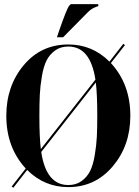

<svg xmlns="http://www.w3.org/2000/svg" viewBox="-20 -879 655 907"><path d="M249 -703.1 258.8 -732.4Q294.9 -836.9 306.6 -851.6Q312.5 -859.4 317.4 -859.4H444.3V-849.6Q439.5 -849.6 424.3 -842.3Q407.7 -834.5 395 -821.3L278.3 -703.1ZM302.7 -659.2Q265.6 -659.2 239.7 -640.1Q213.9 -621.1 199.7 -592.8Q185.5 -564.5 177.7 -517.6Q169.9 -470.7 168 -430.7Q166 -390.6 166 -332Q166 -230.5 172.9 -174.8L430.7 -502.9Q407.2 -659.2 302.7 -659.2ZM43 7.8 35.2 2 101.6 -83Q9.8 -182.6 9.8 -332Q9.8 -472.7 91.8 -570.8Q173.8 -668.9 302.7 -668.9Q416 -668.9 497.1 -587.9L562.5 -671.9L570.3 -666L503.9 -581.1Q595.7 -481.4 595.7 -332Q595.7 -191.4 512.7 -93.3Q429.7 4.9 302.7 4.9Q189.5 4.9 108.4 -76.2ZM432.6 -489.3 174.8 -161.1Q198.2 -4.9 302.7 -4.9Q339.8 -4.9 365.7 -23.9Q391.6 -43 405.8 -71.3Q419.9 -99.6 427.7 -146.5Q435.5 -193.4 437.5 -233.4Q439.5 -273.4 439.5 -332Q439.5 -433.6 432.6 -489.3Z"/></svg>

Font: spinweradC
Style: Bold
Weight: 700
Width: 7
Version: Version 0.3